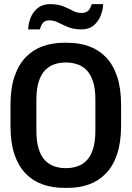

<svg xmlns="http://www.w3.org/2000/svg" viewBox="-20 -904 640 934"><path d="M292 10Q236 10 188.5 -6.5Q141 -23 105.5 -59Q70 -95 50.5 -152.5Q31 -210 31 -292V-393Q31 -475 51 -533Q71 -591 106.5 -627Q142 -663 189 -679.5Q236 -696 291 -696H309Q365 -696 412.5 -679Q460 -662 495 -626Q530 -590 549.5 -532.5Q569 -475 569 -393V-292Q569 -211 549.5 -153.5Q530 -96 495 -60Q460 -24 413 -7Q366 10 310 10ZM300 -86Q330 -86 356.5 -95Q383 -104 402.5 -124.5Q422 -145 433 -180.5Q444 -216 444 -269V-418Q444 -471 433 -506Q422 -541 402.5 -561.5Q383 -582 356.5 -591Q330 -600 300 -600Q270 -600 244 -591Q218 -582 198.5 -561.5Q179 -541 168 -506Q157 -471 157 -418V-269Q157 -216 168 -180.5Q179 -145 198.5 -124.5Q218 -104 244 -95Q270 -86 300 -86ZM117 -761Q118 -791 129.5 -819Q141 -847 164.5 -865.5Q188 -884 223 -884Q261 -884 287 -873.5Q313 -863 333.5 -852Q354 -841 376 -841Q398 -841 409.5 -852.5Q421 -864 426 -884H482Q481 -856 469.5 -827.5Q458 -799 435.5 -780Q413 -761 377 -761Q339 -761 312 -772Q285 -783 264 -794Q243 -805 220 -805Q201 -805 190.5 -794.5Q180 -784 174 -761Z"/></svg>

Font: Chivo Mono Medium
Style: Regular
Weight: 500
Monospace: yes
Designer: Hector Gatti
Foundry: Omnibus-Type
Version: Version 1.008